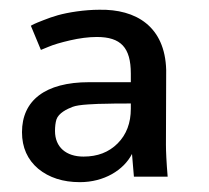

<svg xmlns="http://www.w3.org/2000/svg" viewBox="-20 -743 426 392"><path d="M150.4 -423.3C115.2 -423.3 92.3 -442.4 92.3 -475.6C92.3 -484.9 93.3 -492.7 95.2 -499C99.6 -512.2 116.7 -520.5 128.4 -524.9C134.8 -527.3 145 -528.8 159.7 -529.8C174.8 -530.8 187 -531.2 197.3 -531.2C207.5 -531.7 224.1 -531.7 247.1 -531.7V-521C247.1 -492.2 238.3 -468.3 220.2 -450.2C202.1 -432.1 179.2 -423.3 150.4 -423.3ZM143.1 -371.1C192.4 -371.1 232.4 -395.5 249.5 -428.7L253.4 -382.3H322.3C319.8 -412.1 318.8 -434.1 318.8 -447.8L319.3 -600.1C316.9 -689 257.8 -724.6 182.6 -723.1C152.8 -723.1 119.1 -717.8 98.1 -711.9C87.9 -709 78.1 -705.6 68.4 -701.7C49.3 -694.3 46.4 -692.4 43 -690.4L63.5 -641.1L79.1 -647.5C89.4 -651.9 104 -656.2 123 -660.6C142.1 -665 160.6 -667.5 177.7 -667.5C226.6 -667.5 247.1 -646 247.1 -592.8V-575.2H162.1C71.8 -575.2 24.9 -537.6 24.9 -473.1C24.9 -441.9 36.1 -417 58.1 -398.4C80.1 -380.4 108.4 -371.1 143.1 -371.1Z"/></svg>

Font: Ride
Style: Regular
Weight: 400
Version: Version 3.000